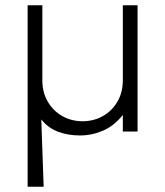

<svg xmlns="http://www.w3.org/2000/svg" viewBox="-20 -500 628 730"><path d="M85 210V-480H141V-195Q141 -148.5 161.8 -113.2Q182.5 -78 217.2 -58.5Q252 -39 294 -39Q336 -39 370.8 -58.5Q405.5 -78 426.2 -113.2Q447 -148.5 447 -195V-480H503V0H447V-63Q413.5 -21 371.2 -3Q329 15 284 15Q239 15 201.2 1Q163.5 -13 137 -46L146 210Z"/></svg>

Font: Geologica Thin Roman Thin
Style: Regular
Weight: 250
Version: Version 1.010;gftools[0.9.28]